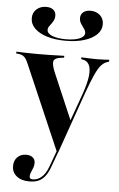

<svg xmlns="http://www.w3.org/2000/svg" viewBox="-57 -680 564 912"><g transform="rotate(5 225.0 -223.5)"><path d="M237.1 43.5 62.1 -361.3Q55.6 -377.4 49.2 -386.7Q42.7 -396 34.7 -400.4Q26.6 -404.8 14.5 -406.5L3.2 -407.3V-416.1Q21.8 -415.3 46.8 -414.5Q71.8 -413.7 100 -413.7H98.4H105.6Q133.1 -413.7 157.3 -414.1Q181.5 -414.5 200 -415.3Q218.5 -416.1 231.5 -416.1V-407.3L217.7 -405.6Q189.5 -402.4 183.1 -389.1Q176.6 -375.8 191.9 -337.1L290.3 -107.3L282.3 -99.2L333.9 -242.7Q352.4 -295.2 356.5 -330.2Q360.5 -365.3 350.8 -384.3Q341.1 -403.2 318.5 -406.5L312.9 -407.3V-416.1Q333.9 -415.3 351.6 -414.5Q369.4 -413.7 385.5 -413.7Q404 -413.7 418.1 -414.5Q432.3 -415.3 446 -416.1V-407.3L438.7 -404.8Q422.6 -400 409.3 -385.5Q396 -371 381.5 -339.5Q366.9 -308.1 346 -250L242.7 43.5ZM118.5 192.7Q79.8 192.7 57.3 174.6Q34.7 156.5 34.7 126.6Q34.7 100 50.8 83.9Q66.9 67.7 92.7 67.7Q112.9 67.7 124.2 77.4Q135.5 87.1 135.5 103.2Q135.5 116.1 131 127.4Q126.6 138.7 122.2 148.8Q117.7 158.9 117.7 168.5Q117.7 181.5 133.1 181.5Q156.5 181.5 175.4 164.9Q194.4 148.4 207.3 113.7L240.3 23.4L248.4 26.6L216.1 114.5Q206.5 141.9 193.1 159.3Q179.8 176.6 161.7 184.7Q143.5 192.7 118.5 192.7ZM231.5 -487.9Q180.6 -487.9 142.7 -499.6Q104.8 -511.3 83.5 -532.3Q62.1 -553.2 62.1 -581.5Q62.1 -607.3 80.2 -623.8Q98.4 -640.3 126.6 -640.3Q147.6 -640.3 160.1 -630.2Q172.6 -620.2 172.6 -601.6Q172.6 -587.1 165.3 -575Q158.1 -562.9 150 -552.8Q141.9 -542.7 141.9 -532.3Q141.9 -515.3 166.5 -505.2Q191.1 -495.2 231.5 -495.2Q272.6 -495.2 296.8 -505.2Q321 -515.3 321 -532.3Q321 -542.7 313.3 -552.8Q305.6 -562.9 298 -575Q290.3 -587.1 290.3 -601.6Q290.3 -619.4 303.2 -629.8Q316.1 -640.3 337.1 -640.3Q365.3 -640.3 383.1 -623.8Q400.8 -607.3 400.8 -581.5Q400.8 -553.2 379.4 -532.3Q358.1 -511.3 320.2 -499.6Q282.3 -487.9 231.5 -487.9Z"/></g></svg>

Font: Playfair 144pt SemiCondensed
Style: Bold
Weight: 700
Width: 4
Designer: Claus Eggers Sørensen
Foundry: Claus Eggers Sørensen
Version: Version 2.203